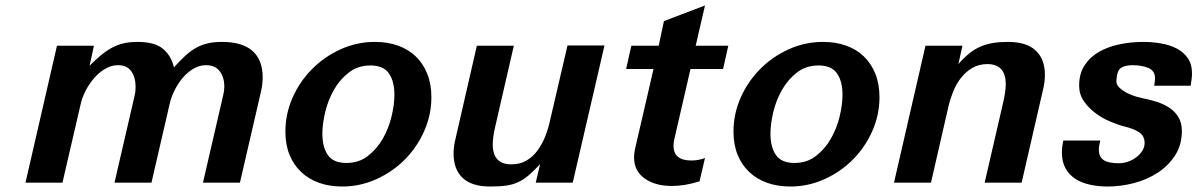

<svg xmlns="http://www.w3.org/2000/svg" viewBox="-20 -667 4372 701"><path d="M188 -500H323L307 -427Q328 -448 347 -464Q366 -480 386.5 -491.5Q407 -503 430 -508.5Q453 -514 482 -514Q546 -514 576 -488Q606 -462 615 -421Q636 -444 654.5 -461.5Q673 -479 692.5 -490.5Q712 -502 735.5 -508Q759 -514 790 -514Q865 -514 902 -481Q939 -448 939 -385Q939 -357 932 -329L856 0H721L795 -320Q799 -335 799 -352Q799 -384 782.5 -406.5Q766 -429 732 -429Q707 -429 685 -415.5Q663 -402 646 -381.5Q629 -361 617 -336.5Q605 -312 600 -290L533 0H398L472 -320Q474 -329 474.5 -336.5Q475 -344 475 -352Q475 -384 459.5 -406.5Q444 -429 411 -429Q386 -429 363.5 -415.5Q341 -402 323 -381Q305 -360 292.5 -335.5Q280 -311 275 -289L208 0H73Z M1022 -187Q1022 -251 1048 -310Q1074 -369 1119 -414.5Q1164 -460 1223.5 -487Q1283 -514 1349 -514Q1395 -514 1433 -500.5Q1471 -487 1498 -461Q1525 -435 1540 -397.5Q1555 -360 1555 -312Q1555 -248 1529 -189Q1503 -130 1458.5 -85Q1414 -40 1354.5 -13Q1295 14 1229 14Q1183 14 1145 0.5Q1107 -13 1079.5 -39Q1052 -65 1037 -102Q1022 -139 1022 -187ZM1157 -179Q1157 -130 1177 -101Q1197 -72 1245 -72Q1290 -72 1323 -97.5Q1356 -123 1377.5 -160.5Q1399 -198 1409.5 -241.5Q1420 -285 1420 -321Q1420 -370 1400 -399Q1380 -428 1332 -428Q1287 -428 1254 -402.5Q1221 -377 1199.5 -339.5Q1178 -302 1167.5 -258.5Q1157 -215 1157 -179Z M1636 -106Q1636 -132 1643 -160L1721 -500H1856L1787 -200Q1779 -163 1779 -140Q1779 -67 1847 -67Q1879 -67 1902.5 -81Q1926 -95 1942.5 -117.5Q1959 -140 1970 -167.5Q1981 -195 1987 -222L2052 -501H2187L2071 0H1936L1952 -68Q1930 -44 1911.5 -28Q1893 -12 1873 -2.5Q1853 7 1829 10.5Q1805 14 1770 14Q1702 14 1669 -17.5Q1636 -49 1636 -106Z M2442 -159Q2439 -146 2439 -135Q2439 -81 2504 -81Q2530 -81 2554 -90L2534 -5Q2481 12 2433 12Q2372 12 2333.5 -15.5Q2295 -43 2295 -92Q2295 -106 2298 -121L2366 -415H2266L2285 -500H2385L2404 -590L2554 -647L2520 -500H2639L2620 -415H2501Z M2658 -187Q2658 -251 2684 -310Q2710 -369 2755 -414.5Q2800 -460 2859.5 -487Q2919 -514 2985 -514Q3031 -514 3069 -500.5Q3107 -487 3134 -461Q3161 -435 3176 -397.5Q3191 -360 3191 -312Q3191 -248 3165 -189Q3139 -130 3094.5 -85Q3050 -40 2990.5 -13Q2931 14 2865 14Q2819 14 2781 0.5Q2743 -13 2715.5 -39Q2688 -65 2673 -102Q2658 -139 2658 -187ZM2793 -179Q2793 -130 2813 -101Q2833 -72 2881 -72Q2926 -72 2959 -97.5Q2992 -123 3013.5 -160.5Q3035 -198 3045.5 -241.5Q3056 -285 3056 -321Q3056 -370 3036 -399Q3016 -428 2968 -428Q2923 -428 2890 -402.5Q2857 -377 2835.5 -339.5Q2814 -302 2803.5 -258.5Q2793 -215 2793 -179Z M3359 -500H3494L3479 -433Q3500 -457 3519.5 -472.5Q3539 -488 3560 -497Q3581 -506 3605.5 -510Q3630 -514 3660 -514Q3728 -514 3761.5 -482.5Q3795 -451 3795 -394Q3795 -367 3788 -339L3710 0H3575L3644 -299Q3652 -336 3652 -359Q3652 -433 3585 -433Q3554 -433 3530 -419Q3506 -405 3488.5 -382.5Q3471 -360 3460 -332.5Q3449 -305 3443 -279L3379 0H3244Z M3997 -154Q3995 -144 3993.5 -136Q3992 -128 3992 -120Q3992 -94 4009.5 -82.5Q4027 -71 4065 -71Q4081 -71 4097.5 -76.5Q4114 -82 4127.5 -92Q4141 -102 4150 -115.5Q4159 -129 4159 -145Q4159 -171 4139 -184Q4119 -197 4090 -204Q4065 -210 4035 -222.5Q4005 -235 3979.5 -254Q3954 -273 3937 -298Q3920 -323 3920 -354Q3920 -399 3940.5 -429.5Q3961 -460 3994 -478.5Q4027 -497 4069 -505.5Q4111 -514 4154 -514Q4187 -514 4219 -508.5Q4251 -503 4276 -490Q4301 -477 4316.5 -455Q4332 -433 4332 -399Q4332 -388 4330.5 -377Q4329 -366 4327 -354H4194Q4197 -371 4197 -382Q4197 -408 4173.5 -418.5Q4150 -429 4115 -429Q4089 -429 4073.5 -419.5Q4058 -410 4056 -373Q4055 -358 4067.5 -346.5Q4080 -335 4096 -327Q4112 -319 4127.5 -314.5Q4143 -310 4149 -309Q4175 -304 4201 -296Q4227 -288 4248 -274.5Q4269 -261 4282 -240Q4295 -219 4295 -189Q4295 -138 4270.5 -100Q4246 -62 4207 -36.5Q4168 -11 4120 1.5Q4072 14 4024 14Q3991 14 3960.5 7.5Q3930 1 3907 -13.5Q3884 -28 3870.5 -52Q3857 -76 3857 -110Q3857 -129 3862 -154Z"/></svg>

Font: Perun
Style: Bold Italic
Weight: 700
Italic angle: -12°
Foundry: Copyright (c) Stefan Peev, Context Ltd, 2016
Version: Version 1.027